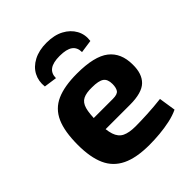

<svg xmlns="http://www.w3.org/2000/svg" viewBox="-207 -847 979 979"><g transform="rotate(-45 282.0 -358.0)"><path d="M294 -507Q419 -507 473.5 -464.5Q528 -422 528 -338Q529 -271 494 -237Q459 -203 373 -203H97V-286H333Q366 -286 375.5 -300.5Q385 -315 385 -341Q385 -376 365.5 -389.5Q346 -403 299 -403Q258 -404 235 -392.5Q212 -381 203 -350Q194 -319 194 -260Q194 -198 205 -164.5Q216 -131 242.5 -118Q269 -105 316 -105Q350 -105 400.5 -107.5Q451 -110 502 -116L516 -25Q487 -11 450 -3Q413 5 374 8.5Q335 12 299 12Q205 12 148 -15.5Q91 -43 65.5 -100Q40 -157 40 -246Q40 -343 65.5 -400Q91 -457 147 -482Q203 -507 294 -507ZM202 -566 132 -576Q127 -618 145 -652.5Q163 -687 202 -707.5Q241 -728 295 -728Q351 -728 389.5 -707.5Q428 -687 447 -652.5Q466 -618 460 -576L390 -566Q390 -600 367 -616.5Q344 -633 295 -633Q248 -633 225 -616.5Q202 -600 202 -566Z"/></g></svg>

Font: Exo 2
Style: Bold
Weight: 700
Designer: Natanael Gama
Foundry: Natanael Gama
Version: Version 2.010